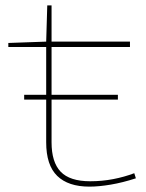

<svg xmlns="http://www.w3.org/2000/svg" viewBox="-20 -685 542 715"><path d="M172 -314V-155Q172 -81 206 -45.5Q240 -10 316 -10Q360 -10 401.5 -18Q443 -26 480 -40L486 -21Q437 -5 392.5 2.5Q348 10 313 10Q234 10 193 -30Q152 -70 152 -155V-314H70V-332H152V-510H11V-525L152 -530L156 -665H172V-530H464V-510H172V-332H419V-314Z"/></svg>

Font: Georama Extended Thin
Style: Regular
Weight: 100
Width: 7
Designer: Jean-Baptiste Levee
Foundry: Production Type
Version: Version 1.000